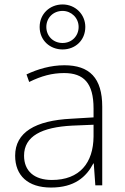

<svg xmlns="http://www.w3.org/2000/svg" viewBox="-20 -832 561 862"><path d="M261 -610C318 -610 363 -651 363 -711C363 -768 318 -812 261 -812C204 -812 158 -770 158 -711C158 -650 205 -610 261 -610ZM261 -639C218 -639 188 -671 188 -711C188 -752 219 -783 261 -783C300 -783 333 -752 333 -711C333 -671 303 -639 261 -639ZM269 -539C208 -539 150 -522 99 -498L111 -464C166 -491 214 -504 268 -504C356 -504 400 -459 400 -345V-305L300 -299C139 -291 48 -238 48 -133C48 -44 105 10 209 10C314 10 367 -37 399 -98H401L408 0H439V-353C439 -482 382 -539 269 -539ZM304 -268 400 -272V-219C399 -101 338 -24 213 -24C134 -24 88 -64 88 -133C88 -221 168 -261 304 -268Z"/></svg>

Font: Noto Sans Meetei Mayek ExtraLight
Style: Regular
Weight: 200
Designer: Monotype Design Team and Neelakash Kshetrimayum
Foundry: Monotype Imaging Inc.
Version: Version 2.002